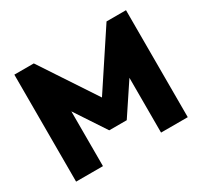

<svg xmlns="http://www.w3.org/2000/svg" viewBox="-147 -905 1159 1102"><g transform="rotate(-30 433.0 -354.5)"><path d="M63 0H241V-363L375 -160H491L626 -363V0H803V-709H674L433 -344L192 -709H63Z"/></g></svg>

Font: MV Cash ExtraBold
Style: Regular
Weight: 800
Designer: Rodrigo Fuenzalida
Foundry: fragTYPE
Version: Version 1.100;Glyphs 3.1.2 (3151)